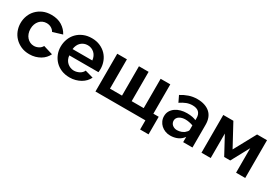

<svg xmlns="http://www.w3.org/2000/svg" viewBox="32 -1357 3294 2307"><g transform="rotate(30 1679.5 -203.5)"><path d="M305 10Q240 10 189.5 -12.5Q139 -35 103 -72Q67 -109 47.5 -158.5Q28 -208 28 -263Q28 -317 47 -366.5Q66 -416 102 -453Q138 -490 188.5 -512Q239 -534 304 -534Q390 -534 450 -496.5Q510 -459 541 -399L410 -359Q393 -388 365 -403.5Q337 -419 302 -419Q274 -419 249 -408Q224 -397 205.5 -376Q187 -355 176.5 -326.5Q166 -298 166 -263Q166 -228 176.5 -198.5Q187 -169 206 -148Q225 -127 249.5 -115.5Q274 -104 303 -104Q321 -104 338 -109Q355 -114 369.5 -122Q384 -130 395 -141.5Q406 -153 412 -166L543 -126Q529 -97 506.5 -72Q484 -47 453 -29Q422 -11 385 -0.5Q348 10 305 10Z M864 10Q799 10 748 -11.5Q697 -33 661.5 -70Q626 -107 606.5 -155.5Q587 -204 587 -258Q587 -314 606 -364.5Q625 -415 661 -452.5Q697 -490 748.5 -512Q800 -534 864 -534Q928 -534 979 -511.5Q1030 -489 1065 -452Q1100 -415 1118.5 -366Q1137 -317 1137 -264Q1137 -251 1136 -239Q1135 -227 1134 -219H730Q732 -189 744 -164.5Q756 -140 775 -123Q794 -106 818 -96.5Q842 -87 867 -87Q887 -87 907 -92.5Q927 -98 943.5 -107Q960 -116 973 -129.5Q986 -143 992 -159L1106 -127Q1092 -97 1068.5 -72Q1045 -47 1013.5 -29Q982 -11 944 -0.5Q906 10 864 10ZM1000 -304Q997 -333 985.5 -358Q974 -383 955.5 -400Q937 -417 913.5 -426.5Q890 -436 863 -436Q835 -436 811.5 -426.5Q788 -417 770 -400Q752 -383 740.5 -358Q729 -333 726 -304Z M1912 127V0H1219V-524H1353V-117H1520V-524H1654V-117H1821V-524H1955V-117H2029V127Z M2436 0V-73Q2405 -30 2359.5 -10Q2314 10 2259 10Q2221 10 2188.5 -3Q2156 -16 2132 -38Q2108 -60 2094 -90.5Q2080 -121 2080 -156Q2080 -197 2098 -228Q2116 -259 2147 -281Q2178 -303 2218.5 -314Q2259 -325 2303 -325Q2346 -325 2378.5 -318.5Q2411 -312 2431 -302V-333Q2431 -358 2423.5 -378Q2416 -398 2401.5 -412Q2387 -426 2365 -433Q2343 -440 2315 -440Q2271 -440 2232 -425Q2193 -410 2150 -381L2109 -466Q2158 -497 2212 -515.5Q2266 -534 2327 -534Q2384 -534 2428.5 -519Q2473 -504 2503.5 -476.5Q2534 -449 2549.5 -408.5Q2565 -368 2565 -317V0ZM2409 -132Q2419 -140 2425 -150Q2431 -160 2431 -169V-230Q2406 -239 2378 -244.5Q2350 -250 2325 -250Q2303 -250 2282 -245Q2261 -240 2244 -229.5Q2227 -219 2217 -203.5Q2207 -188 2207 -167Q2207 -150 2214 -135Q2221 -120 2233.5 -109.5Q2246 -99 2262.5 -93Q2279 -87 2298 -87Q2313 -87 2328.5 -90Q2344 -93 2359 -98.5Q2374 -104 2387 -112.5Q2400 -121 2409 -132Z M2690 0V-524H2830L2994 -221L3159 -524H3297V0H3170V-340L3036 -92H2952L2818 -340V0Z"/></g></svg>

Font: Rising Sun
Style: Bold
Weight: 700
Designer: Matt McInerney, Pablo Impallari, Rodrigo Fuenzalida (Raleway font), Stephen Hutchings (Greek), Cristiano Sobral (main ch
Foundry: The Rising Sun Project Authors
Version: Version 4.327; ttfautohint (v1.8.4.7-5d5b-dirty)